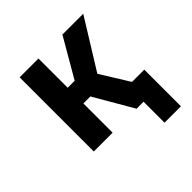

<svg xmlns="http://www.w3.org/2000/svg" viewBox="-176 -663 952 952"><g transform="rotate(-45 300.0 -186.5)"><path d="M562 147H447V0H398L279 -205H230V0H98V-520H230V-315H279L398 -520H544L383 -260L476 -110H562Z"/></g></svg>

Font: Iosevka Extrabold Extended
Style: Regular
Weight: 800
Width: 7
Monospace: yes
Designer: Belleve Invis
Foundry: Belleve Invis
Version: Version 32.5.0; ttfautohint (v1.8.4)